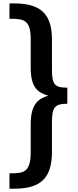

<svg xmlns="http://www.w3.org/2000/svg" viewBox="-20 -768 459 1135"><path d="M161.5 -33.5V131C161.5 247.9 122.6 256.5 44.7 256.5H36V347.5H62C209.2 347.5 287.1 295.5 287.1 131V-50.8C287.1 -137.4 308.7 -154.7 378 -154.7V-249.9C308.7 -249.9 287.1 -262.9 287.1 -353.8V-535.7C287.1 -695.8 209.2 -747.8 62 -747.8H36V-656.9H44.7C122.6 -656.9 161.5 -648.2 161.5 -535.7V-366.8C161.5 -249.9 204.8 -219.6 265.4 -202.3C204.8 -185 161.5 -150.4 161.5 -33.5Z"/></svg>

Font: PleaseOptimize
Style: Demi-Bold
Weight: 600
Version: Version 001.000